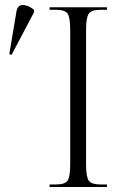

<svg xmlns="http://www.w3.org/2000/svg" viewBox="-20 -743 480 763"><path d="M177 0V-10H203Q238 -10 248.5 -25Q259 -40 259 -90V-624Q259 -674 248.5 -689Q238 -704 203 -704H177V-714H405V-704H379Q344 -704 333 -689Q322 -674 322 -624V-90Q322 -40 333 -25Q344 -10 379 -10H405V0ZM26 -525 17 -528 45 -695Q49 -724 71.5 -723Q94 -722 115 -704V-694Z"/></svg>

Font: Noto Serif Display Condensed Light
Style: Regular
Weight: 300
Width: 3
Designer: Monotype Design Team
Foundry: Monotype Imaging Inc.
Version: Version 2.009